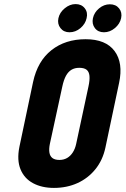

<svg xmlns="http://www.w3.org/2000/svg" viewBox="-20 -909 615 940"><path d="M350 -889Q322 -889 297 -868.5Q272 -848 266 -820Q260 -792 276 -771.5Q292 -751 320 -751Q350 -751 374 -771.5Q398 -792 404 -820Q411 -848 395 -868.5Q379 -889 350 -889ZM518 -888Q489 -888 465 -868Q441 -848 435 -820Q429 -792 444.5 -771.5Q460 -751 489 -751Q518 -751 542.5 -771.5Q567 -792 573 -820Q579 -848 563 -868Q547 -888 518 -888ZM142 -508 75 -190Q62 -125 80.5 -80Q99 -35 142 -12Q185 11 244 11Q307 11 359 -12.5Q411 -36 447 -80.5Q483 -125 496 -186L563 -503Q584 -601 541 -659Q498 -717 399 -717Q300 -717 232 -663.5Q164 -610 142 -508ZM224 -204 285 -485Q292 -518 303 -538Q314 -558 330 -567.5Q346 -577 368 -577Q392 -577 404 -567.5Q416 -558 418 -537.5Q420 -517 413 -485L353 -205Q348 -181 336.5 -163Q325 -145 308.5 -135.5Q292 -126 271 -126Q249 -126 237 -135Q225 -144 222 -161.5Q219 -179 224 -204Z"/></svg>

Font: Advent Pro ExtraBold
Style: Italic
Weight: 800
Italic angle: -12°
Version: Version 3.000